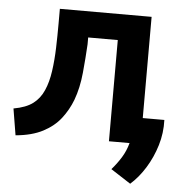

<svg xmlns="http://www.w3.org/2000/svg" viewBox="-50 -573 755 788"><g transform="rotate(5 327.0 -179.0)"><path d="M515 166 433 113Q455 88 472 60.5Q489 33 498 0H413V-417H291V-389Q288 -334 282 -271Q276 -208 257 -157Q241 -115 213.5 -79.5Q186 -44 141 -20.5Q96 3 29 9L11 -100Q62 -109 90.5 -130.5Q119 -152 134 -187Q149 -221 155.5 -267Q162 -313 163.5 -363.5Q165 -414 165 -463V-524H543V-107H632Q634 -53 618.5 -2Q603 49 576 92.5Q549 136 515 166Z"/></g></svg>

Font: Ubuntu Sans
Style: Bold
Weight: 700
Designer: Dalton Maag Ltd
Foundry: Dalton Maag Ltd
Version: Version 1.006; ttfautohint (v1.8.4.7-5d5b)